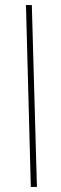

<svg xmlns="http://www.w3.org/2000/svg" viewBox="-20 -734 240 754"><path d="M101 0H125L105 -714H82Z"/></svg>

Font: Noto Sans Arabic UI XCn Th
Style: Regular
Weight: 100
Width: 2
Designer: Monotype Design Team, Nadine Chahine and Nizar Qandah
Foundry: Monotype Imaging Inc.
Version: Version 2.010